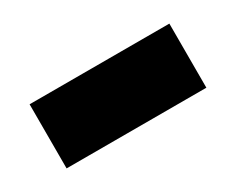

<svg xmlns="http://www.w3.org/2000/svg" viewBox="-37 -867 424 345"><g transform="rotate(-30 175.0 -694.5)"><path d="M30 -761V-628H320V-761Z"/></g></svg>

Font: Montserrat ExtraBold
Style: Regular
Weight: 800
Designer: Julieta Ulanovsky
Foundry: Julieta Ulanovsky
Version: Version 4.000